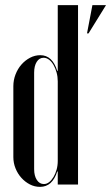

<svg xmlns="http://www.w3.org/2000/svg" viewBox="-20 -719 433 748"><path d="M205 -51H203Q184 9 136 9Q115 9 96.5 -0.5Q78 -10 63.5 -26Q49 -42 40.5 -63Q32 -84 32 -107V-383Q32 -407 40.5 -429Q49 -451 63.5 -467.5Q78 -484 97 -494Q116 -504 137 -504Q184 -504 203 -443H205V-699H284V0H205ZM319 -589 340 -699H393L325 -589ZM205 -402Q205 -420 200.5 -436.5Q196 -453 188.5 -466Q181 -479 171 -486.5Q161 -494 150 -494Q133 -494 123 -478Q113 -462 113 -436V-60Q113 -34 123.5 -18Q134 -2 151 -2Q162 -2 171.5 -9.5Q181 -17 188.5 -29.5Q196 -42 200.5 -58Q205 -74 205 -92Z"/></svg>

Font: Moniqa SemBd Narrow Display
Style: Regular
Weight: 600
Width: 4
Designer: Rajesh Rajput
Foundry: Rajesh Rajput
Version: Version 1.000